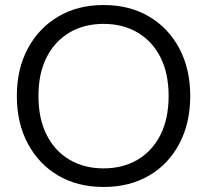

<svg xmlns="http://www.w3.org/2000/svg" viewBox="-20 -732 824 764"><path d="M392 12Q289 12 211.5 -33.5Q134 -79 90.5 -161Q47 -243 47 -350Q47 -457 90.5 -538.5Q134 -620 211.5 -666Q289 -712 392 -712Q496 -712 573.5 -666Q651 -620 694 -538.5Q737 -457 737 -350Q737 -243 694 -161Q651 -79 573.5 -33.5Q496 12 392 12ZM392 -62Q469 -62 527.5 -96.5Q586 -131 618.5 -195.5Q651 -260 651 -350Q651 -440 618.5 -504Q586 -568 527.5 -602.5Q469 -637 392 -637Q315 -637 256.5 -602.5Q198 -568 165.5 -504Q133 -440 133 -350Q133 -260 165.5 -195.5Q198 -131 256.5 -96.5Q315 -62 392 -62Z"/></svg>

Font: DeepMind Sans
Style: Regular
Weight: 400
Designer: Jonny Pinhorn / Modifications: Colophon Foundry
Foundry: Colophon Foundry
Version: Version 1.002; ttfautohint (v1.8.2)